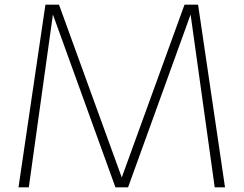

<svg xmlns="http://www.w3.org/2000/svg" viewBox="-20 -779 1040 820"><path d="M174 -759 59 21H103L206 -717L473 21H527L794 -717L897 21H941L826 -759H768L500 -21L232 -759Z"/></svg>

Font: LINE Seed JP_OTF Thin
Style: Regular
Weight: 250
Designer: LY Corporation & Fontrix & Fontworks
Version: Version 1.007